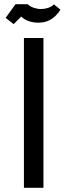

<svg xmlns="http://www.w3.org/2000/svg" viewBox="-20 -895 321 915"><path d="M94 0V-714H187V0ZM45 -780 7 -810 54 -875H112Q123 -864 140.5 -858Q158 -852 175 -852Q193 -852 209.5 -857.5Q226 -863 237 -874L268 -849Q258 -832 242.5 -817.5Q227 -803 207.5 -795Q188 -787 162 -787Q139 -787 118 -794Q97 -801 81 -816Z"/></svg>

Font: Cairo Play SemiBold
Style: Regular
Weight: 600
Designer: Mohamed Gaber, Accademia di Belle Arti di Urbino
Foundry: Kief Type Foundry, Accademia di Belle Arti di Urbino
Version: Version 3.130;gftools[0.9.24]